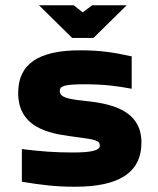

<svg xmlns="http://www.w3.org/2000/svg" viewBox="-20 -700 601 729"><path d="M275 -179C341 -170 359 -167 359 -147C359 -128 325 -121 255 -121C191 -121 135 -125 63 -134V-10C136 2 190 9 265 9C428 9 517 -42 517 -159C517 -287 393 -308 293 -318C237 -324 207 -331 207 -354C207 -373 222 -380 302 -380C377 -380 427 -373 480 -363V-486C412 -501 360 -509 285 -509C127 -509 49 -458 49 -347C49 -199 198 -190 275 -179ZM128 -680 254 -556H335L461 -680H330L294 -653L260 -680Z"/></svg>

Font: LT Wave Alt Black
Style: Regular
Weight: 900
Designer: Daniel Lyons
Version: Version 2.5 (Glyphs App)